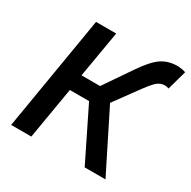

<svg xmlns="http://www.w3.org/2000/svg" viewBox="-162 -890 1042 1047"><g transform="rotate(30 358.5 -366.0)"><path d="M159 -718H286L236 -426H353L472 -600Q524 -676 566 -704Q608 -732 665 -732Q676 -732 691.5 -729.5Q707 -727 717 -723L683 -601Q670 -606 659 -606Q634 -606 614.5 -591.5Q595 -577 560 -530L446 -374L633 0H502L342 -325H221L166 0H39Z"/></g></svg>

Font: Nebula Sans Semibold
Style: Regular
Weight: 600
Italic angle: -9°
Designer: Paul D. Hunt for Adobe (as Source Sans)
Foundry: Nebula Entertainment & Broadcasting LLC
Version: Version 1.010